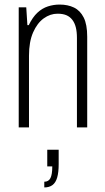

<svg xmlns="http://www.w3.org/2000/svg" viewBox="-20 -558 459 841"><path d="M62 0V-526H95L100 -448H106Q123 -483 144 -502.5Q165 -522 190 -530Q215 -538 241 -538Q277 -538 304 -525Q331 -512 346.5 -481.5Q362 -451 362 -397V0H317V-392Q317 -419 312 -438.5Q307 -458 296.5 -471.5Q286 -485 270.5 -491.5Q255 -498 232 -498Q200 -498 171.5 -477.5Q143 -457 125 -416Q107 -375 107 -314V0ZM174 263V238Q193 238 201 222Q209 206 209 171H187V98H237V161Q237 197 230.5 219.5Q224 242 210 252.5Q196 263 174 263Z"/></svg>

Font: Archivo Condensed Thin
Style: Regular
Weight: 250
Width: 3
Designer: Hector Gatti
Foundry: Omnibus-Type
Version: Version 2.001